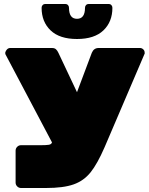

<svg xmlns="http://www.w3.org/2000/svg" viewBox="-20 -940 744 960"><path d="M240 -228 7 -669Q6 -672 6 -676Q8 -686 15 -693Q22 -700 31 -700H240Q253 -700 260 -693.5Q267 -687 272 -676L365 -479L439 -676Q449 -700 473 -700H680Q689 -700 696 -693.5Q703 -687 703 -679Q703 -678 703.5 -675Q704 -672 702 -669L503 -204Q467 -121 433 -78.5Q399 -36 348 -18Q297 0 210 0H85Q74 0 66 -8Q58 -16 58 -27V-187Q58 -198 66 -206Q74 -214 85 -214H185Q210 -214 223.5 -216Q237 -218 240 -228ZM523 -920Q532 -920 537 -914.5Q542 -909 542 -901Q542 -831 497 -788Q452 -745 365 -745Q278 -745 233 -788Q188 -831 188 -901Q188 -909 193 -914.5Q198 -920 207 -920H306Q315 -920 320 -914.5Q325 -909 325 -901Q325 -846 365 -846Q405 -846 405 -901Q405 -909 410 -914.5Q415 -920 424 -920Z"/></svg>

Font: Rubik
Style: Regular
Weight: 900
Designer: Hubert & Fischer
Foundry: Hubert & Fischer
Version: Version 1.100